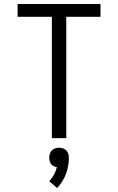

<svg xmlns="http://www.w3.org/2000/svg" viewBox="-20 -690 590 959"><path d="M239 0V-606H68V-670H482V-606H311V0ZM265 249 226 215Q240 200 249.5 182.5Q259 165 264 145Q256 144 248 140Q240 136 235 129Q230 122 228 114Q226 106 226 97Q226 87 229 77.5Q232 68 239 61Q246 54 255.5 51Q265 48 275 48Q285 48 294.5 51Q304 54 311 61Q318 68 321 77.5Q324 87 324 97Q324 118 320.5 138.5Q317 159 309.5 178.5Q302 198 291 216Q280 234 265 249Z"/></svg>

Font: Lode
Style: Regular
Weight: 400
Monospace: yes
Designer: Belleve Invis
Foundry: Belleve Invis
Version: Version 29.2.0; ttfautohint (v1.8.3)